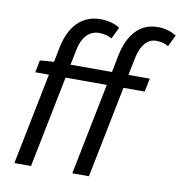

<svg xmlns="http://www.w3.org/2000/svg" viewBox="-81 -799 828 875"><g transform="rotate(10 333.0 -362.0)"><path d="M311 0H388L473 -424H571L584 -486H485L502 -569C514 -625 541 -661 584 -661C608 -661 626 -655 640 -646L666 -700C643 -714 615 -724 580 -724C497 -724 445 -664 425 -567L409 -486H217L232 -559C243 -615 274 -651 320 -651C346 -651 365 -645 380 -636L406 -690C383 -705 353 -714 316 -714C230 -714 175 -654 155 -557L141 -486L76 -481L65 -424H128L43 0H120L205 -424H396Z"/></g></svg>

Font: Source Sans Pro
Style: Italic
Weight: 400
Italic angle: -11°
Designer: Paul D. Hunt
Foundry: Adobe Systems Incorporated
Version: Version 3.006;hotconv 1.0.111;makeotfexe 2.5.65597